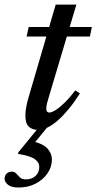

<svg xmlns="http://www.w3.org/2000/svg" viewBox="-55 -555 420 836"><path d="M61 -396 70 -437.5H345L336.5 -396ZM156.5 -129Q152.5 -116 150.2 -107Q148 -98 147.2 -92Q146.5 -86 146.5 -81.5Q146.5 -73 150 -69Q153.5 -65 159.5 -65Q170 -65 187.5 -76Q205 -87 227 -108.5Q249 -130 273 -161.5L293 -148Q267.5 -108.5 243 -79Q218.5 -49.5 195.5 -29.5Q172.5 -9.5 151 0.5Q129.5 10.5 110 10.5Q85.5 10.5 70.5 -3.5Q55.5 -17.5 55.5 -52.5Q55.5 -67 59 -87.8Q62.5 -108.5 71 -136.5L187.5 -535H277.5ZM26 261.5Q-5.5 261.5 -20.2 249.5Q-35 237.5 -35 223Q-35 210.5 -26.8 201.5Q-18.5 192.5 -3.5 192.5Q8.5 192.5 15.8 200.8Q23 209 31.8 217.5Q40.5 226 57.5 226Q84 226 100 210.8Q116 195.5 116 171.5Q116 151.5 96 137.5Q76 123.5 23 115L25.5 107.5L132.5 -23.5H169.5L63.5 106L80 58.5Q132.5 70 151.8 91.8Q171 113.5 171 139.5Q171 172.5 151.5 200.2Q132 228 99.5 244.8Q67 261.5 26 261.5Z"/></svg>

Font: Newsreader 24pt Medium
Style: Italic
Weight: 500
Italic angle: -17°
Designer: Hugues Gentile
Foundry: Production Type
Version: Version 1.003